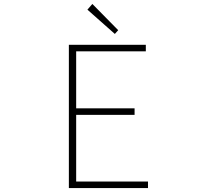

<svg xmlns="http://www.w3.org/2000/svg" viewBox="-20 -953 1040 973"><path d="M329 0H730V-33H366V-371H662V-404H366V-693H719V-726H329ZM562 -781 579 -800 448 -933 423 -904Z"/></svg>

Font: Harano Aji Gothic TW ExtraLight
Style: Regular
Weight: 250
Foundry: Masamichi Hosoda
Version: HaranoAjiGothicTW-ExtraLight version 20230610;ttx 4.39.4